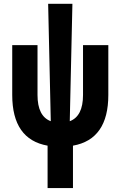

<svg xmlns="http://www.w3.org/2000/svg" viewBox="-20 -752 626 997"><path d="M227.1 224.6V4.4Q43.5 -28.3 43.5 -258.8V-517.6H174.8V-258.8Q174.8 -148.4 243.7 -122.6L230 -732.4H356L342.3 -122.6Q411.1 -148.4 411.1 -258.8V-517.6H542.5V-258.8Q542.5 -28.3 358.9 4.4V224.6Z"/></svg>

Font: Cascadia Code PL
Style: Bold
Weight: 700
Monospace: yes
Designer: Aaron Bell
Foundry: Saja Typeworks
Version: Version 2404.023; ttfautohint (v1.8.4)